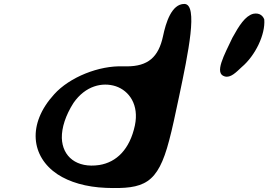

<svg xmlns="http://www.w3.org/2000/svg" viewBox="-20 -955 1362 975"><path d="M1160 -763C1119 -676 1066 -582 1121 -567C1151 -558 1179 -588 1207 -614C1277 -673 1328 -780 1322 -856C1317 -871 1301 -892 1266 -885C1225 -874 1194 -825 1160 -763ZM255 -476C117 -325 138 -159 272 -70C333 -30 417 -5 518 -1C712 6 781 -20 839 -242C855 -301 870 -374 889 -463C936 -686 988 -935 916 -935C851 -935 822 -839 808 -772C785 -664 731 -618 623 -618H605C483 -623 333 -563 255 -476ZM353 -432C414 -520 500 -539 568 -517C636 -494 687 -423 665 -318C639 -197 572 -131 484 -117C370 -100 297 -159 294 -254C293 -307 313 -369 353 -432Z"/></svg>

Font: Venom Sans
Style: BdObl
Weight: 700
Version: Version 1.001